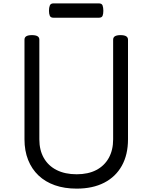

<svg xmlns="http://www.w3.org/2000/svg" viewBox="-20 -1098 903 1137"><path d="M434 19Q362 19 305 -1Q248 -21 208 -59Q168 -97 146.5 -151Q125 -205 125 -273V-863Q125 -877 136 -883.5Q147 -890 169 -890Q191 -890 202 -883.5Q213 -877 213 -863V-273Q213 -209 239.5 -162.5Q266 -116 315.5 -91Q365 -66 434 -66Q502 -66 550 -91Q598 -116 624 -162.5Q650 -209 650 -273V-863Q650 -877 661 -883.5Q672 -890 694 -890Q738 -890 738 -863V-273Q738 -182 701.5 -116.5Q665 -51 597 -16Q529 19 434 19ZM297 -993Q280 -993 275 -1004.5Q270 -1016 270 -1034Q270 -1053 275 -1065.5Q280 -1078 297 -1078H565Q583 -1078 587.5 -1065.5Q592 -1053 592 -1034Q592 -1016 587.5 -1004.5Q583 -993 565 -993Z"/></svg>

Font: Playwrite IT Moderna
Style: Regular
Weight: 400
Designer: Veronika Burian, José Scaglione
Foundry: TypeTogether
Version: Version 1.002